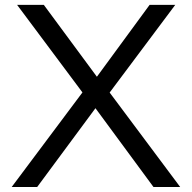

<svg xmlns="http://www.w3.org/2000/svg" viewBox="-20 -752 771 772"><path d="M704.6 0H597.2L363.8 -316.9L129.4 0H26.9L311.5 -380.4L48.8 -732.4H156.2L369.6 -443.4L581.5 -732.4H684.6L420.9 -379.9Z"/></svg>

Font: Kumbh Sans
Style: Regular
Weight: 400
Version: Version 1.005